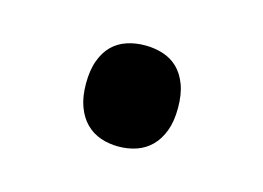

<svg xmlns="http://www.w3.org/2000/svg" viewBox="-38 -179 343 250"><g transform="rotate(15 134.0 -54.0)"><path d="M71.8 -54.2Q71.8 -72.8 76.7 -85.7Q81.5 -98.6 89.8 -106.7Q98.1 -114.7 109.4 -118.4Q120.6 -122.1 133.8 -122.1Q146.5 -122.1 158 -118.4Q169.4 -114.7 177.7 -106.7Q186 -98.6 190.9 -85.7Q195.8 -72.8 195.8 -54.2Q195.8 -36.1 190.9 -23.2Q186 -10.3 177.7 -2Q169.4 6.3 158 10.3Q146.5 14.2 133.8 14.2Q120.6 14.2 109.4 10.3Q98.1 6.3 89.8 -2Q81.5 -10.3 76.7 -23.2Q71.8 -36.1 71.8 -54.2Z"/></g></svg>

Font: Droid Sans
Style: Regular
Weight: 400
Foundry: Ascender Corporation
Version: Version 1.00 build 114